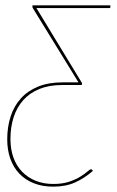

<svg xmlns="http://www.w3.org/2000/svg" viewBox="-20 -510 436 717"><path d="M101.5 -490H392.5L391.5 -480H116L284 -203.5Q285 -202.5 285.8 -200.8Q286.5 -199 286 -196.5L285.5 -192.5H212Q163.5 -192.5 127.2 -177.8Q91 -163 67 -136.2Q43 -109.5 31 -72.5Q19 -35.5 19 9Q19 47.5 30.2 78.5Q41.5 109.5 62.5 131.2Q83.5 153 113 165Q142.5 177 179 177Q213.5 177 238.5 168.5Q263.5 160 280.2 149.5Q297 139 306.5 130.5Q316 122 320.5 122Q322 122 324.5 125L327 128Q296 155 261 171Q226 187 178.5 187Q138 187 106 174.2Q74 161.5 52 138.2Q30 115 18.5 82.5Q7 50 7 10.5Q7 -35.5 19.5 -74.5Q32 -113.5 57.5 -142Q83 -170.5 122 -186.5Q161 -202.5 214.5 -202.5H273L103 -479Q100.5 -483 101 -485Z"/></svg>

Font: Lato Hairline
Style: Italic
Weight: 100
Italic angle: -7°
Designer: Lukasz Dziedzic
Foundry: tyPoland Lukasz Dziedzic
Version: Version 2.007; 2014-02-27